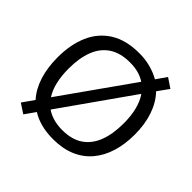

<svg xmlns="http://www.w3.org/2000/svg" viewBox="-189 -937 1158 1158"><g transform="rotate(45 390.5 -357.5)"><path d="M720 -358Q720 -275 699 -207.5Q678 -140 636.5 -91Q595 -42 533.5 -16Q472 10 391 10Q335 10 288.5 -2Q242 -14 206 -37L158 31L97 -9L149 -83Q105 -132 83 -202Q61 -272 61 -359Q61 -469 97 -551Q133 -633 206.5 -679Q280 -725 392 -725Q444 -725 488.5 -713Q533 -701 570 -680L616 -746L677 -705L626 -634Q672 -586 696 -516Q720 -446 720 -358ZM625 -358Q625 -487 574 -560L254 -106Q280 -88 314.5 -78Q349 -68 391 -68Q472 -68 523.5 -103Q575 -138 600 -203Q625 -268 625 -358ZM156 -358Q156 -297 167.5 -247Q179 -197 203 -160L522 -611Q497 -628 464.5 -637Q432 -646 392 -646Q311 -646 258.5 -611.5Q206 -577 181 -512.5Q156 -448 156 -358Z"/></g></svg>

Font: Noto Sans Kannada
Style: Regular
Weight: 400
Designer: Jelle Bosma - Monotype Design Team
Foundry: Monotype Imaging Inc.
Version: Version 2.003